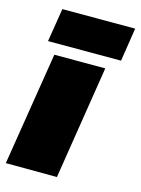

<svg xmlns="http://www.w3.org/2000/svg" viewBox="-116 -832 658 899"><g transform="rotate(15 212.5 -383.0)"><path d="M251 0 3 -1 91 -550H338ZM46 -604 72 -766H425L400 -604Z"/></g></svg>

Font: Georama Extended Black
Style: Italic
Weight: 900
Width: 7
Italic angle: -9°
Designer: Jean-Baptiste Levee
Foundry: Production Type
Version: Version 1.000